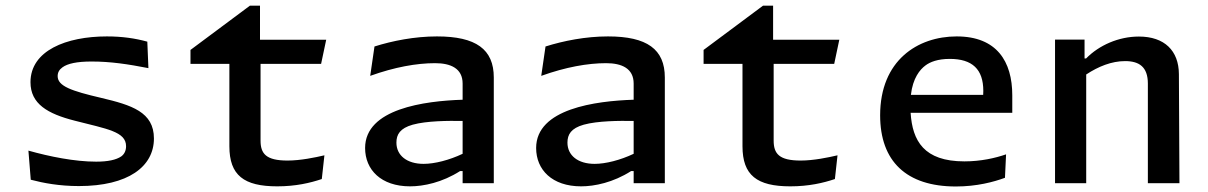

<svg xmlns="http://www.w3.org/2000/svg" viewBox="-20 -664 4380 696"><path d="M367.5 -532C220 -532 90.5 -480.5 90.5 -366C90.5 -287.5 152.5 -251.5 251 -226.5C367.5 -196.5 437 -187 437 -134C437 -117.5 430.5 -105 419.5 -97C401 -84.5 371.5 -78 328.5 -78C250.5 -78 159.5 -96.5 83 -118L91.5 -12.5C137 -0.5 195 10.5 266 10.5C444.5 10.5 538 -60 538 -162C538 -258 457 -283 347.5 -309C238 -334.5 189 -352 189 -388C189 -401 194.5 -411.5 206.5 -420C225 -433.5 258.5 -441 312 -441C380.5 -441 444 -431.5 518 -417L514 -513C470.5 -525 423 -532 367.5 -532Z M670.5 -432.5H811.5V-134C811.5 -28.5 864 11.5 985 11.5C1052 11.5 1105 -1 1146.5 -15L1156 -101C1122 -93 1069 -82 1022.5 -82C944 -82 924.5 -107 924.5 -154.5V-432.5H1144L1162.5 -520H922.5V-643.5H886L670.5 -483Z M1770 0V-383C1770 -485.5 1705.5 -532 1564 -532C1483 -532 1402.5 -516 1337.5 -495.5L1322 -389C1411 -421 1491 -435 1557 -435C1614 -435 1657 -416 1657 -361V-302.5C1519 -298 1303.5 -270 1303.5 -127.5C1303.5 -48.5 1361.5 11.5 1466.5 11.5C1515.5 11.5 1583 -2.5 1648 -44H1657V0ZM1417 -147C1417 -176.5 1430 -199 1476 -212C1526.5 -226 1605 -226.5 1657 -225.5V-106.5C1608.5 -83.5 1555.5 -70 1515.5 -70C1455 -70 1417 -100.5 1417 -147Z M2390 0V-383C2390 -485.5 2325.5 -532 2184 -532C2103 -532 2022.5 -516 1957.5 -495.5L1942 -389C2031 -421 2111 -435 2177 -435C2234 -435 2277 -416 2277 -361V-302.5C2139 -298 1923.5 -270 1923.5 -127.5C1923.5 -48.5 1981.5 11.5 2086.5 11.5C2135.5 11.5 2203 -2.5 2268 -44H2277V0ZM2037 -147C2037 -176.5 2050 -199 2096 -212C2146.5 -226 2225 -226.5 2277 -225.5V-106.5C2228.5 -83.5 2175.5 -70 2135.5 -70C2075 -70 2037 -100.5 2037 -147Z M2530.5 -432.5H2671.5V-134C2671.5 -28.5 2724 11.5 2845 11.5C2912 11.5 2965 -1 3006.5 -15L3016 -101C2982 -93 2929 -82 2882.5 -82C2804 -82 2784.5 -107 2784.5 -154.5V-432.5H3004L3022.5 -520H2782.5V-643.5H2746L2530.5 -483Z M3334.5 -426.5C3351.5 -439.5 3379.5 -450.5 3423 -450.5C3504.5 -450.5 3544.5 -413 3544.5 -334.5C3544.5 -329.5 3544.5 -324.5 3544 -320H3282C3289 -381.5 3315 -412 3334.5 -426.5ZM3170.5 -246C3170.5 -79.5 3265.5 12 3445 12C3521 12 3582.5 -4.5 3623 -19.5L3627 -104.5C3588 -91 3535.5 -79 3476 -79C3329 -79 3287.5 -153.5 3281 -255H3649.5V-318.5C3649.5 -441 3593.5 -532 3448 -532C3306.5 -532 3170.5 -445 3170.5 -246Z M4255.5 0 4253.5 -395.5C4253 -480 4201.5 -531.5 4108.5 -531.5C4035 -531.5 3964 -500 3917 -452H3911.5V-520.5H3804.5V0H3917.5V-394C3961.5 -423 4009.5 -442.5 4058.5 -442.5C4109 -442.5 4141 -422 4141 -361V0Z"/></svg>

Font: Monaspace Argon Medium
Style: Regular
Weight: 500
Designer: Riley Cran & the Lettermatic Team
Foundry: Lettermatic
Version: Version 1.000 (Monaspace Argon)